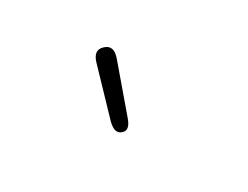

<svg xmlns="http://www.w3.org/2000/svg" viewBox="-34 -992 662 512"><g transform="rotate(30 297.0 -736.5)"><path d="M341 -650Q325 -635 300 -660L189 -776Q164 -802 185 -821Q206 -841 230 -813L334 -691Q358 -664 341 -650Z"/></g></svg>

Font: Resource Han Rounded CN Light
Style: Regular
Weight: 300
Designer: Cyano Hao (round all glyphs); Ryoko NISHIZUKA 西塚涼子 (kana, bopomofo & ideographs); Paul D. Hunt (Latin, Greek & Cyrillic)
Foundry: Cyano Hao
Version: 0.990